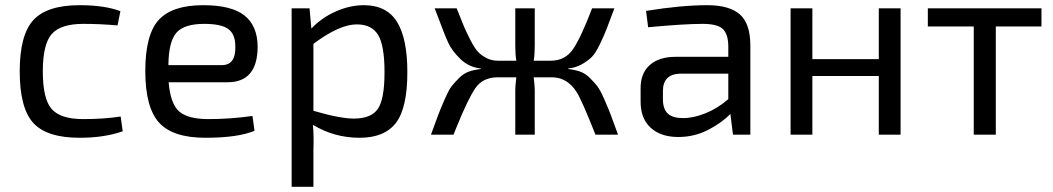

<svg xmlns="http://www.w3.org/2000/svg" viewBox="-20 -519 4060 740"><path d="M445 -70 453 -13Q382 12 287 12Q160 12 108 -45.5Q56 -103 56 -244Q56 -384 108.5 -441.5Q161 -499 287 -499Q383 -499 444 -476L433 -421Q367 -427 301 -427Q214 -427 179.5 -388Q145 -349 145 -244Q145 -138 179 -99Q213 -60 301 -60Q382 -60 445 -70Z M857 -202H630Q637 -118 671 -89Q705 -60 783 -60Q867 -60 953 -72L961 -15Q897 12 772 12Q646 12 593 -46.5Q540 -105 540 -245Q540 -386 592 -442.5Q644 -499 763 -499Q872 -499 922 -459.5Q972 -420 973 -340Q973 -202 857 -202ZM629 -268H835Q889 -268 887 -340Q887 -387 860 -407Q833 -427 767 -427Q690 -427 660 -393Q630 -359 629 -268Z M1173 -487 1180 -409Q1220 -451 1274.5 -475Q1329 -499 1382 -499Q1470 -499 1510 -435Q1550 -371 1550 -241Q1550 -103 1506 -45.5Q1462 12 1366 12Q1268 12 1186 -38Q1190 3 1188 60V201H1104V-487ZM1188 -350V-92Q1290 -62 1344 -62Q1410 -62 1436 -99Q1462 -136 1462 -241Q1462 -343 1437.5 -384Q1413 -425 1355 -425Q1288 -425 1188 -350Z M2170 -255V-253Q2196 -250 2216 -243Q2236 -236 2253.5 -218.5Q2271 -201 2282 -187Q2293 -173 2309 -136.5Q2325 -100 2333.5 -77.5Q2342 -55 2362 0H2275Q2222 -134 2202 -165Q2167 -219 2111 -221Q2109 -221 2107 -221H2037Q2041 -187 2041 -173V0H1966V-173Q1966 -187 1970 -221H1895Q1841 -220 1813 -180.5Q1785 -141 1738 -25Q1732 -9 1728 0H1641Q1661 -55 1669.5 -77.5Q1678 -100 1694 -136.5Q1710 -173 1721 -187Q1732 -201 1749.5 -218.5Q1767 -236 1787 -243Q1807 -250 1833 -253V-255Q1787 -260 1754.5 -291.5Q1722 -323 1707.5 -354.5Q1693 -386 1660 -475Q1657 -483 1655 -487H1740Q1759 -439 1768.5 -416.5Q1778 -394 1794 -363Q1810 -332 1823 -318.5Q1836 -305 1855.5 -295Q1875 -285 1899 -285H1970Q1966 -309 1966 -342V-487H2041V-342Q2041 -309 2037 -285H2103Q2158 -285 2188.5 -329.5Q2219 -374 2262 -487H2348Q2327 -431 2318 -407.5Q2309 -384 2292 -348.5Q2275 -313 2260 -298.5Q2245 -284 2222 -271Q2199 -258 2170 -255Z M2478 -414 2470 -477Q2606 -499 2706 -499Q2791 -499 2831.5 -463.5Q2872 -428 2872 -343V0H2805L2795 -80Q2760 -44 2707.5 -17.5Q2655 9 2594 9Q2527 9 2488 -26.5Q2449 -62 2449 -127V-180Q2449 -237 2484.5 -268.5Q2520 -300 2584 -300H2787V-343Q2786 -389 2765 -408Q2744 -427 2688 -427Q2617 -427 2478 -414ZM2535 -168V-137Q2535 -99 2553.5 -81.5Q2572 -64 2611 -64Q2650 -63 2698 -82Q2746 -101 2787 -137V-235H2599Q2535 -232 2535 -168Z M3451 -487V0H3367V-226H3111V0H3027V-487H3111V-291H3367V-487Z M3994 -417H3818V0H3733V-417H3556V-487H3994Z"/></svg>

Font: Exo 2.0
Style: Regular
Weight: 400
Designer: Natanael Gama
Version: Version 1.001;PS 001.001;hotconv 1.0.70;makeotf.lib2.5.58329